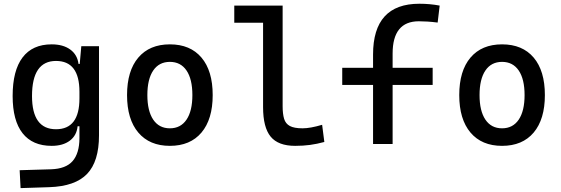

<svg xmlns="http://www.w3.org/2000/svg" viewBox="-20 -762 2970 1016"><path d="M88.9 233.4 84 138.7 250 133.8Q328.6 131.3 364.3 90.3Q399.9 49.3 400.4 -30.3V-93.8H390.6Q385.7 -44.9 349.4 -17.6Q313 9.8 253.4 9.8Q151.9 9.8 99.4 -57.1Q46.9 -124 46.9 -253.9Q46.9 -388.7 99.4 -458Q151.9 -527.3 253.4 -527.3Q314 -527.3 351.6 -500Q389.2 -472.7 395.5 -423.8H401.9L410.2 -517.6H503.9V-45.9Q503.9 92.3 440.9 158.2Q377.9 224.1 240.2 228.5ZM400.4 -276.4Q400.4 -439.5 276.4 -439.5Q149.4 -439.5 149.4 -253.9Q149.4 -78.1 276.4 -78.1Q400.4 -78.1 400.4 -241.2Z M878.9 9.8Q771.5 9.8 711.9 -60.5Q652.3 -130.9 652.3 -258.8Q652.3 -387.2 711.9 -457.3Q771.5 -527.3 878.9 -527.3Q986.8 -527.3 1046.1 -457.3Q1105.5 -387.2 1105.5 -258.8Q1105.5 -130.9 1046.1 -60.5Q986.8 9.8 878.9 9.8ZM878.9 -83Q936 -83 967 -128.9Q998 -174.8 998 -258.8Q998 -343.3 967 -388.9Q936 -434.6 878.9 -434.6Q821.8 -434.6 790.8 -388.9Q759.8 -343.3 759.8 -258.8Q759.8 -174.8 790.8 -128.9Q821.8 -83 878.9 -83Z M1542 9.8Q1452.1 9.8 1412.1 -39.1Q1372.1 -87.9 1372.1 -195.3V-641.6H1219.7V-732.4H1475.6V-200.2Q1475.6 -159.2 1483.4 -133.3Q1491.2 -107.4 1513.9 -95.2Q1536.6 -83 1581.1 -83Q1621.6 -83 1684.6 -101.6L1696.3 -10.7Q1656.7 0 1620.4 4.9Q1584 9.8 1542 9.8Z M1954.1 0V-312.5H1791V-403.3H1954.1V-473.6Q1954.1 -742.2 2199.2 -742.2Q2254.9 -742.2 2306.6 -732.4L2295.9 -642.6Q2265.1 -646.5 2241.7 -647.9Q2218.3 -649.4 2196.3 -649.4Q2057.6 -649.4 2057.6 -478.5V-403.3H2269.5V-312.5H2057.6V0Z M2636.7 9.8Q2529.3 9.8 2469.7 -60.5Q2410.2 -130.9 2410.2 -258.8Q2410.2 -387.2 2469.7 -457.3Q2529.3 -527.3 2636.7 -527.3Q2744.6 -527.3 2804 -457.3Q2863.3 -387.2 2863.3 -258.8Q2863.3 -130.9 2804 -60.5Q2744.6 9.8 2636.7 9.8ZM2636.7 -83Q2693.8 -83 2724.9 -128.9Q2755.9 -174.8 2755.9 -258.8Q2755.9 -343.3 2724.9 -388.9Q2693.8 -434.6 2636.7 -434.6Q2579.6 -434.6 2548.6 -388.9Q2517.6 -343.3 2517.6 -258.8Q2517.6 -174.8 2548.6 -128.9Q2579.6 -83 2636.7 -83Z"/></svg>

Font: CaskaydiaMono NF
Style: Regular
Weight: 400
Designer: Aaron Bell
Foundry: Saja Typeworks
Version: Version 2111.001; ttfautohint (v1.8.4);Nerd Fonts 3.1.1